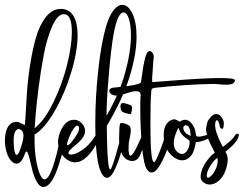

<svg xmlns="http://www.w3.org/2000/svg" viewBox="-62 -742 1009 784"><path d="M12.7 -215.3Q-6.3 -210.4 -6.3 -167.5Q-6.3 -150.9 -4.4 -134.3Q-1 -109.4 5.9 -109.4Q13.2 -109.4 21.7 -135Q30.3 -160.6 32.2 -171.9Q33.7 -185.1 33.7 -186.5Q33.7 -212.9 12.7 -215.3ZM190.9 -705.6Q223.6 -703.1 239.3 -674.6Q254.9 -646 254.9 -598.6Q254.9 -532.2 228.5 -445.6Q202.1 -358.9 160.6 -287.4Q119.1 -215.8 79.1 -192.4V-164.1Q80.1 -99.6 92.8 -54.4Q105.5 -9.3 120.1 -9.3Q121.6 -9.3 123.5 -10.3Q138.7 -16.1 153.6 -60.3Q168.5 -104.5 175.8 -142.1Q183.1 -179.7 183.1 -184.6Q184.6 -193.4 193.8 -193.4Q198.2 -193.4 201.4 -190.4Q204.6 -187.5 204.6 -182.1Q204.6 -152.8 179.4 -73Q154.3 6.8 126 19Q119.6 21.5 115.2 21.5Q99.6 21.5 87.4 -1.2Q75.2 -23.9 69.1 -51Q63 -78.1 56.9 -100.8Q50.8 -123.5 46.4 -123.5Q42.5 -123.5 38.6 -111.8Q25.4 -73.7 5.4 -73.7Q-5.4 -73.7 -16.6 -85.4Q-28.3 -98.1 -35.2 -120.8Q-42 -143.6 -42 -168.5Q-42 -197.3 -32.5 -218.3Q-22.9 -239.3 -4.4 -243.2Q0 -244.6 4.9 -244.6Q13.7 -244.6 25.9 -237.8Q38.1 -231 38.6 -231Q40 -231 42.2 -266.1Q44.4 -301.3 47.4 -354Q50.3 -406.7 59.6 -468.3Q68.8 -529.8 83 -582.5Q97.2 -635.3 123.8 -670.4Q150.4 -705.6 185.5 -705.6ZM79.6 -218.8Q118.7 -248.5 154.8 -321.8Q190.9 -395 211.2 -474.6Q231.4 -554.2 231.4 -612.3Q231.4 -684.1 198.7 -684.1Q198.2 -684.1 196.8 -683.8Q195.3 -683.6 194.8 -683.6Q170.9 -680.7 150.1 -632.3Q129.4 -584 117.2 -520.8Q105 -457.5 95.9 -386.7Q86.9 -315.9 83.5 -273.4Q80.1 -231 79.6 -218.8Z M218.8 -177.7Q210.4 -156.2 211.9 -150.9Q212.4 -148.9 214.4 -148.9Q221.2 -148.9 239.5 -174.1Q257.8 -199.2 260.3 -212.4Q261.2 -216.3 260.3 -222.7Q258.8 -229 253.4 -229Q249.5 -229 243.7 -223.1Q232.4 -211.4 218.8 -177.7ZM325.7 -185.1Q330.1 -191.4 335.4 -191.4Q341.8 -191.4 343.3 -184.6Q345.2 -177.7 340.3 -168.9Q293 -79.1 244.6 -79.1Q233.9 -79.1 222.7 -84Q197.3 -96.2 184.6 -122.1Q179.7 -131.8 177.7 -140.1Q174.8 -151.9 174.8 -163.6Q174.8 -167.5 175.8 -174.3Q180.2 -203.6 197.3 -228.3Q214.4 -252.9 241.2 -252.9Q253.4 -252.9 264.2 -245.4Q274.9 -237.8 280.8 -226.1Q281.7 -224.1 284.2 -216.8Q287.1 -206.5 283.7 -195.3Q278.3 -181.2 268.3 -170.2Q258.3 -159.2 244.4 -147.9Q230.5 -136.7 223.1 -128.4Q216.3 -120.1 217.8 -115.7Q219.2 -110.8 228 -110.8Q246.1 -110.8 274.4 -129.9Q302.7 -148.9 325.7 -185.1Z M443.8 -184.6Q443.8 -168.9 434.8 -130.1Q425.8 -91.3 408.7 -53.7Q391.6 -16.1 375 -16.1Q365.2 -16.1 356.9 -27.8Q327.1 -67.4 327.1 -240.7Q327.1 -346.7 339.4 -458Q351.6 -569.3 372.1 -637.2Q384.8 -679.2 402.1 -700.7Q419.4 -722.2 437.5 -722.2Q461.4 -722.2 478.5 -686.8Q495.6 -651.4 495.6 -592.3Q495.6 -520 466.6 -426.8Q437.5 -333.5 374 -228Q374 -225.6 374.3 -211.9Q374.5 -198.2 374.8 -183.6Q375 -168.9 375.5 -149.7Q376 -130.4 377 -113.5Q377.9 -96.7 379.4 -81.8Q380.9 -66.9 383.1 -58.3Q385.3 -49.8 388.2 -49.8Q393.6 -49.8 411.1 -109.6Q428.7 -169.4 430.2 -183.6Q431.2 -193.4 437.5 -194.3Q442.4 -194.8 443.4 -188.5Q443.8 -186.5 443.8 -184.6ZM373 -269Q425.3 -359.9 449 -445.3Q472.7 -530.8 472.7 -597.7Q472.7 -640.1 464.1 -665.8Q455.6 -691.4 442.9 -691.4Q418.5 -691.4 402.3 -605Q391.1 -542.5 382.1 -433.8Q373 -325.2 373 -274.4Z M460.4 -88.4Q444.3 -95.7 435.5 -114.3Q430.7 -124.5 429.2 -131.8Q424.3 -150.9 424.3 -178.7Q424.3 -192.9 425.3 -208.5Q425.3 -237.3 431.2 -239.7Q431.2 -239.7 434.6 -239.7Q443.4 -239.7 455.1 -234.9Q466.8 -230 469.7 -223.6Q472.2 -218.8 472.2 -209.5Q472.2 -199.7 468.3 -181.2Q464.4 -162.6 463.9 -158.7Q462.9 -140.1 462.9 -135.3Q462.9 -122.6 464.8 -113.8Q466.8 -106.4 470.7 -106.4Q475.6 -106.4 483.2 -117.9Q490.7 -129.4 497.1 -142.8Q503.4 -156.2 509.8 -170.4Q516.1 -184.6 516.6 -186Q521.5 -195.3 526.4 -195.3Q531.2 -195.3 532.7 -188.5Q534.7 -179.2 530.8 -168.9Q528.8 -163.1 524.9 -149.7Q521 -136.2 517.6 -126.7Q514.2 -117.2 509 -106.4Q503.9 -95.7 495.8 -90.1Q487.8 -84.5 478 -84.5Q472.2 -84.5 464.8 -86.9ZM462.4 -315.9Q475.6 -312 477.1 -305.7Q478 -302.7 476.1 -289.1Q473.1 -276.4 472.7 -276.4H471.2Q463.9 -276.4 450.2 -280.3Q436.5 -284.2 433.6 -290Q429.7 -297.9 429.7 -307.1Q429.7 -321.3 440.4 -321.3Q441.9 -321.3 447.8 -320.3Z M557.1 -37.6Q546.4 -37.6 537.6 -50.8Q523.9 -72.3 517.3 -149.4Q510.7 -226.6 510.7 -302.7Q510.7 -337.4 512.2 -352.1V-354.5Q512.2 -369.6 493.7 -369.6Q484.9 -369.6 472.4 -366.5Q460 -363.3 447.3 -358.9Q434.6 -354.5 431.2 -353.5Q423.3 -351.6 415.5 -351.6Q401.4 -351.6 392.8 -357.4Q384.3 -363.3 384.3 -370.6Q384.3 -382.8 403.8 -384.3Q504.4 -393.6 512.7 -404.8Q514.6 -407.2 518.6 -440.2Q522.5 -473.1 530 -503.4Q537.6 -533.7 549.3 -533.7Q552.2 -533.7 556.2 -530.8Q565.9 -522.9 565.9 -510.3Q565.9 -506.8 564.9 -500Q564 -493.2 564 -490.7Q559.1 -425.8 559.1 -420.9Q559.1 -411.1 559.6 -407.2H567.4Q571.3 -407.2 643.6 -413.1Q772 -423.3 837.9 -423.3Q897.5 -423.3 897.5 -414.6Q896.5 -396 861.8 -396Q851.6 -396 834.7 -397.7Q817.9 -399.4 814.5 -399.4H814Q697.3 -397.5 574.7 -383.8Q569.8 -383.3 566.9 -382.8Q564 -382.3 561.8 -381.1Q559.6 -379.9 558.6 -379.4Q557.6 -378.9 556.9 -376.2Q556.2 -373.5 555.9 -372.6Q555.7 -371.6 555.4 -366.9Q555.2 -362.3 555.2 -359.9Q552.2 -333.5 552.2 -230Q552.2 -80.1 566.9 -80.1H567.4Q573.2 -80.1 591.6 -127.2Q609.9 -174.3 611.8 -187.5Q613.3 -196.3 622.1 -196.3Q626.5 -196.3 629.9 -193.4Q633.3 -190.4 633.3 -185.1Q633.3 -170.9 622.1 -136.2Q610.8 -101.6 592.3 -69.6Q573.7 -37.6 557.1 -37.6Z M667 -118.2Q673.8 -113.3 681.2 -113.3Q694.3 -113.3 703.4 -129.2Q712.4 -145 712.4 -160.2V-162.6Q712.4 -165.5 710.9 -167.7Q709.5 -169.9 707.8 -171.1Q706.1 -172.4 702.6 -174.6Q699.2 -176.8 697.3 -178.2Q679.7 -190.9 673.3 -204.1Q670.4 -209.5 668.5 -216.8Q666.5 -222.7 662.6 -212.4Q647.5 -180.7 647.5 -157.2Q647.5 -152.3 649.4 -142.6Q653.3 -127.9 664.1 -120.1ZM694.8 -230.5Q683.6 -226.1 687 -214.8Q690.4 -199.7 708 -190.9Q716.3 -186.5 716.8 -188Q716.8 -188.5 715.8 -197.8Q714.4 -208.5 713.4 -212.4Q708.5 -230.5 696.8 -230.5ZM737.8 -161.6Q731.4 -126 722.2 -111.8Q714.4 -100.1 702.1 -92.8Q693.4 -87.4 682.1 -87.4Q664.1 -87.4 646 -101.3Q627.9 -115.2 618.2 -135.3Q613.8 -144 610.4 -156.7Q606.4 -170.9 606.4 -189.5Q606.4 -241.7 642.6 -253.9Q647 -254.4 648.7 -254.9Q650.4 -255.4 654.3 -253.9Q658.2 -252.4 659.7 -251.7Q661.1 -251 665.3 -248.5Q669.4 -246.1 671.4 -245.1Q684.1 -252.9 694.3 -252.9Q710.9 -252.9 725.6 -231Q732.9 -218.8 734.9 -209.5Q735.8 -205.6 737.1 -197.8Q738.3 -189.9 739.3 -186Q744.6 -184.1 751 -184.1Q759.8 -184.1 773.2 -188.2Q786.6 -192.4 787.6 -192.4Q794.9 -193.4 795.4 -187.5Q795.9 -181.2 786.6 -175.8Q762.7 -162.6 737.8 -161.6Z M848.1 -216.3Q843.8 -215.3 840.1 -217.8Q836.4 -220.2 835.9 -224.6Q831.5 -249 823.7 -251Q820.3 -251.5 818.4 -246.1Q808.1 -215.3 848.1 -142.1Q853 -146 861.8 -152.8Q870.6 -159.7 873.5 -162.4Q876.5 -165 881.8 -169.9Q887.2 -174.8 890.6 -179.4Q894 -184.1 898.4 -190.4Q904.8 -199.2 913.1 -194.3Q913.1 -179.7 902.6 -165.3Q892.1 -150.9 875.5 -136.7Q858.9 -122.6 858.4 -122.1Q870.6 -104.5 867.2 -79.6Q863.8 -54.7 853.3 -32.7Q842.8 -10.7 822.8 2.4Q802.7 15.6 782.2 9.8Q754.4 -0.5 757.3 -26.1Q760.3 -51.8 778.3 -78.9Q796.4 -106 815.4 -118.7Q814.5 -120.6 807.6 -133.3Q800.8 -146 799.1 -150.1Q797.4 -154.3 791.7 -166.5Q786.1 -178.7 785.2 -184.6Q784.2 -190.4 781.2 -201.7Q778.3 -212.9 779.8 -220Q781.2 -227.1 783 -236.6Q784.7 -246.1 790.3 -253.9Q795.9 -261.7 803.7 -269Q811.5 -276.4 820.6 -276.4Q829.6 -276.4 835.9 -270.8Q842.3 -265.1 847.2 -256.1Q852.1 -247.1 852.1 -236.6Q852.1 -226.1 848.1 -216.3ZM826.2 -97.7Q813.5 -89.8 800.5 -70.3Q787.6 -50.8 783.7 -35.6Q779.8 -20.5 786.6 -16.1Q791 -15.1 801.5 -25.1Q812 -35.2 820.6 -55.7Q829.1 -76.2 826.2 -97.7Z"/></svg>

Font: Sintesa 3
Style: 3
Weight: 400
Version: Version 001.000